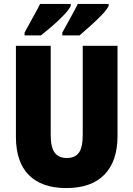

<svg xmlns="http://www.w3.org/2000/svg" viewBox="-20 -947 679 977"><path d="M578 -255Q578 -127 511.5 -58.5Q445 10 317 10Q193 10 127 -56Q61 -122 61 -251V-714H238V-261Q238 -197 258.5 -170Q279 -143 320 -143Q362 -143 381.5 -170Q401 -197 401 -262V-714H578ZM533 -917Q524 -898 497.5 -870.5Q471 -843 439.5 -815Q408 -787 385 -767H297V-781Q322 -827 343.5 -865.5Q365 -904 376 -927H533ZM340 -917Q331 -898 305 -870.5Q279 -843 247 -815.5Q215 -788 188 -767H105V-781Q130 -828 151.5 -866Q173 -904 184 -927H340Z"/></svg>

Font: Noto Sans Gujarati Condensed Black
Style: Regular
Weight: 900
Width: 3
Designer: Jelle Bosma - Monotype Design Team, Universal Thirst
Foundry: Monotype Imaging Inc.
Version: Version 2.106; ttfautohint (v1.8.4.7-5d5b)